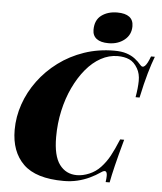

<svg xmlns="http://www.w3.org/2000/svg" viewBox="-61 -985 891 1053"><g transform="rotate(5 384.0 -459.0)"><path d="M768 -708Q753 -669 737 -613.5Q721 -558 704 -478H682Q691 -528 691.5 -568Q692 -608 675 -637Q656 -670 629 -682Q602 -694 565 -694Q517 -694 472.5 -669.5Q428 -645 391 -600.5Q354 -556 326 -497Q298 -438 282.5 -368Q267 -298 267 -223Q267 -119 302.5 -71.5Q338 -24 398 -24Q431 -24 466.5 -39Q502 -54 528 -82Q555 -111 574.5 -146.5Q594 -182 618 -240H640Q615 -149 601.5 -93.5Q588 -38 581 0H559Q562 -21 562 -34Q562 -54 554 -58.5Q546 -63 529 -51Q503 -33 471.5 -18Q440 -3 404.5 5.5Q369 14 329 14Q176 14 106.5 -54Q37 -122 37 -242Q37 -314 61 -383.5Q85 -453 130 -514Q175 -575 238 -622Q301 -669 378.5 -695.5Q456 -722 544 -722Q584 -722 611.5 -713Q639 -704 658.5 -689Q678 -674 692 -657Q705 -641 718.5 -654Q732 -667 747 -708ZM420 -826Q420 -880 455 -906Q490 -932 542 -932Q586 -932 608.5 -915Q631 -898 631 -864Q631 -817 595.5 -788.5Q560 -760 508 -760Q465 -760 442.5 -777Q420 -794 420 -826Z"/></g></svg>

Font: Playfair Display Black
Style: Italic
Weight: 900
Italic angle: -14°
Designer: Claus Eggers Sørensen
Foundry: Claus Eggers Sørensen
Version: Version 1.203